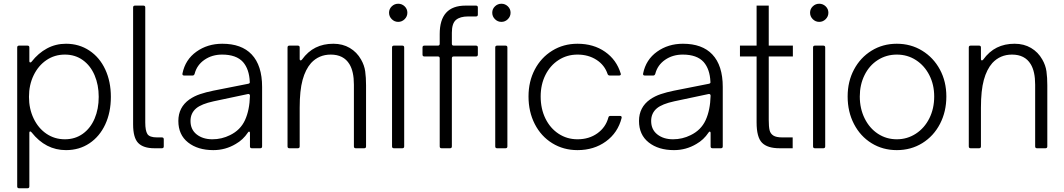

<svg xmlns="http://www.w3.org/2000/svg" viewBox="-20 -793 5689 1027"><path d="M573 -275Q573 -192 543 -127.5Q513 -63 458.5 -26.5Q404 10 333 10Q224 10 149 -85Q144 -90 142 -90Q137 -90 137 -82V204Q137 214 127 214H82Q72 214 72 204V-539Q72 -549 82 -549H127Q137 -549 137 -539V-467Q137 -459 142 -459Q146 -459 149 -463Q185 -509 231.5 -534Q278 -559 333 -559Q403 -559 458 -522.5Q513 -486 543 -421.5Q573 -357 573 -275ZM135 -275Q135 -211 160 -159Q185 -107 228.5 -77.5Q272 -48 327 -48Q382 -48 423 -77.5Q464 -107 486 -158.5Q508 -210 508 -275Q508 -339 486 -390.5Q464 -442 423 -471.5Q382 -501 327 -501Q272 -501 228.5 -471.5Q185 -442 160 -390.5Q135 -339 135 -275Z M806 0Q747 0 719.5 -28Q692 -56 692 -128V-753Q692 -763 702 -763H747Q757 -763 757 -753V-138Q757 -94 768.5 -76Q780 -58 820 -58H846Q856 -58 856 -48V-10Q856 0 846 0Z M934 -146Q934 -219 993 -261Q1019 -279 1050.5 -289.5Q1082 -300 1121 -308L1308 -345Q1318 -347 1316 -356Q1313 -423 1280 -461Q1244 -501 1168 -501Q1114 -501 1073.5 -473Q1033 -445 1021 -398Q1018 -389 1010 -389H965Q954 -389 956 -400Q971 -474 1030.5 -516.5Q1090 -559 1169 -559Q1272 -559 1326 -502Q1382 -443 1382 -328V-10Q1382 0 1372 0H1327Q1317 0 1317 -10V-81Q1317 -89 1312 -89Q1309 -89 1306 -84Q1280 -45 1241 -23Q1186 10 1121 10Q1038 10 986 -31Q934 -72 934 -146ZM1210 -70Q1266 -97 1290.5 -150.5Q1315 -204 1317 -281Q1317 -286 1314 -288.5Q1311 -291 1306 -290L1122 -251Q1058 -237 1030 -214Q999 -188 999 -146Q999 -100 1032 -74Q1065 -48 1116 -48Q1166 -48 1210 -70Z M1528 0Q1518 0 1518 -10V-539Q1518 -549 1528 -549H1573Q1583 -549 1583 -539V-478Q1583 -470 1588 -470Q1592 -470 1595 -474Q1627 -518 1668.5 -538.5Q1710 -559 1763 -559Q1813 -559 1851 -536.5Q1889 -514 1911 -475Q1929 -444 1933.5 -411Q1938 -378 1938 -337V-10Q1938 0 1928 0H1883Q1873 0 1873 -10V-340Q1873 -411 1849 -450Q1818 -501 1749 -501Q1686 -501 1644 -456Q1614 -422 1598.5 -365.5Q1583 -309 1583 -217V-10Q1583 0 1573 0Z M2087 0Q2077 0 2077 -10V-539Q2077 -549 2087 -549H2132Q2142 -549 2142 -539V-10Q2142 0 2132 0ZM2061 -725Q2061 -745 2075.5 -759Q2090 -773 2110 -773Q2130 -773 2144.5 -759Q2159 -745 2159 -725Q2159 -705 2144.5 -690.5Q2130 -676 2110 -676Q2090 -676 2075.5 -690.5Q2061 -705 2061 -725Z M2342 0Q2332 0 2332 -10V-481Q2332 -491 2322 -491H2250Q2240 -491 2240 -501V-539Q2240 -549 2250 -549H2322Q2332 -549 2332 -559V-611Q2332 -763 2470 -763H2526Q2536 -763 2536 -753V-715Q2536 -705 2526 -705H2484Q2441 -705 2419 -686.5Q2397 -668 2397 -618V-559Q2397 -549 2407 -549H2526Q2536 -549 2536 -539V-501Q2536 -491 2526 -491H2407Q2397 -491 2397 -481V-10Q2397 0 2387 0ZM2639 0Q2629 0 2629 -10V-539Q2629 -549 2639 -549H2684Q2694 -549 2694 -539V-10Q2694 0 2684 0ZM2613 -725Q2613 -745 2627.5 -759Q2642 -773 2662 -773Q2682 -773 2696.5 -759Q2711 -745 2711 -725Q2711 -705 2696.5 -690.5Q2682 -676 2662 -676Q2642 -676 2627.5 -690.5Q2613 -705 2613 -725Z M2807 -277Q2807 -357 2840.5 -421Q2874 -485 2934 -522Q2994 -559 3069 -559Q3155 -559 3216.5 -516Q3278 -473 3300 -400L3301 -397Q3301 -389 3291 -389H3242Q3233 -389 3230 -397Q3214 -445 3170.5 -473Q3127 -501 3069 -501Q3013 -501 2968 -472Q2923 -443 2897.5 -392Q2872 -341 2872 -277Q2872 -211 2897.5 -159Q2923 -107 2968 -77.5Q3013 -48 3069 -48Q3131 -48 3175.5 -80Q3220 -112 3234 -164Q3236 -173 3245 -173H3296Q3307 -173 3305 -162Q3285 -83 3221 -36.5Q3157 10 3069 10Q2994 10 2934 -27Q2874 -64 2840.5 -129.5Q2807 -195 2807 -277Z M3398 -146Q3398 -219 3457 -261Q3483 -279 3514.5 -289.5Q3546 -300 3585 -308L3772 -345Q3782 -347 3780 -356Q3777 -423 3744 -461Q3708 -501 3632 -501Q3578 -501 3537.5 -473Q3497 -445 3485 -398Q3482 -389 3474 -389H3429Q3418 -389 3420 -400Q3435 -474 3494.5 -516.5Q3554 -559 3633 -559Q3736 -559 3790 -502Q3846 -443 3846 -328V-10Q3846 0 3836 0H3791Q3781 0 3781 -10V-81Q3781 -89 3776 -89Q3773 -89 3770 -84Q3744 -45 3705 -23Q3650 10 3585 10Q3502 10 3450 -31Q3398 -72 3398 -146ZM3674 -70Q3730 -97 3754.5 -150.5Q3779 -204 3781 -281Q3781 -286 3778 -288.5Q3775 -291 3770 -290L3586 -251Q3522 -237 3494 -214Q3463 -188 3463 -146Q3463 -100 3496 -74Q3529 -48 3580 -48Q3630 -48 3674 -70Z M4150 0Q4085 0 4056 -29.5Q4027 -59 4027 -138V-491H3938V-549H4027V-763H4092V-549H4221V-491H4092V-151Q4092 -115 4096.5 -96.5Q4101 -78 4116.5 -68Q4132 -58 4165 -58H4220V0Z M4339 0Q4329 0 4329 -10V-539Q4329 -549 4339 -549H4384Q4394 -549 4394 -539V-10Q4394 0 4384 0ZM4313 -725Q4313 -745 4327.5 -759Q4342 -773 4362 -773Q4382 -773 4396.5 -759Q4411 -745 4411 -725Q4411 -705 4396.5 -690.5Q4382 -676 4362 -676Q4342 -676 4327.5 -690.5Q4313 -705 4313 -725Z M4514 -277Q4514 -357 4548 -421Q4582 -485 4642 -522Q4702 -559 4777 -559Q4852 -559 4912.5 -522Q4973 -485 5007.5 -421Q5042 -357 5042 -277Q5042 -196 5008 -130.5Q4974 -65 4913.5 -27.5Q4853 10 4777 10Q4702 10 4642 -27Q4582 -64 4548 -129.5Q4514 -195 4514 -277ZM4977 -277Q4977 -340 4951 -391Q4925 -442 4879.5 -471.5Q4834 -501 4777 -501Q4721 -501 4675.5 -472Q4630 -443 4604.5 -391.5Q4579 -340 4579 -277Q4579 -212 4605 -159.5Q4631 -107 4676 -77.5Q4721 -48 4777 -48Q4833 -48 4879 -78Q4925 -108 4951 -160Q4977 -212 4977 -277Z M5172 0Q5162 0 5162 -10V-539Q5162 -549 5172 -549H5217Q5227 -549 5227 -539V-478Q5227 -470 5232 -470Q5236 -470 5239 -474Q5271 -518 5312.5 -538.5Q5354 -559 5407 -559Q5457 -559 5495 -536.5Q5533 -514 5555 -475Q5573 -444 5577.5 -411Q5582 -378 5582 -337V-10Q5582 0 5572 0H5527Q5517 0 5517 -10V-340Q5517 -411 5493 -450Q5462 -501 5393 -501Q5330 -501 5288 -456Q5258 -422 5242.5 -365.5Q5227 -309 5227 -217V-10Q5227 0 5217 0Z"/></svg>

Font: Open Sauce Two Light
Style: Regular
Weight: 300
Designer: Alfredo Marco Pradil
Foundry: Creative Sauce Fz LLC
Version: Version 1.477